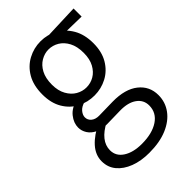

<svg xmlns="http://www.w3.org/2000/svg" viewBox="-241 -673 1010 1010"><g transform="rotate(-45 264.0 -168.0)"><path d="M379 -374Q379 -422 362 -454Q345 -486 318 -502Q291 -518 260 -518Q231 -518 203.5 -502Q176 -486 159 -454Q142 -422 142 -374Q142 -329 159.5 -297.5Q177 -266 204 -250.5Q231 -235 261 -235Q292 -235 318.5 -250.5Q345 -266 362 -297Q379 -328 379 -374ZM451 -374Q451 -310 424.5 -265.5Q398 -221 354.5 -198Q311 -175 261 -175Q210 -175 166.5 -197.5Q123 -220 96.5 -264.5Q70 -309 70 -373Q70 -440 96.5 -485.5Q123 -531 167 -554.5Q211 -578 261 -578Q312 -578 355 -554Q398 -530 424.5 -484.5Q451 -439 451 -374ZM506 -577V-517L356 -520L261 -568ZM177 -60 206 -31Q161 -8 137.5 21.5Q114 51 114 86Q114 130 153.5 155.5Q193 181 257 181Q334 181 380.5 150Q427 119 427 65Q427 24 393 -0.5Q359 -25 299 -24L202 -22Q163 -21 135.5 -34.5Q108 -48 94 -70Q80 -92 80 -117Q80 -151 105 -182.5Q130 -214 182 -227L200 -189Q171 -181 157 -164Q143 -147 143 -130Q143 -110 159 -96.5Q175 -83 202 -83L305 -85Q398 -86 449 -45.5Q500 -5 500 61Q500 113 470 154Q440 195 384.5 218.5Q329 242 251 242Q190 242 143 224Q96 206 69 173.5Q42 141 42 96Q42 49 77 10Q112 -29 177 -60Z"/></g></svg>

Font: Yaldevi ExtraLight
Style: Regular
Weight: 400
Version: Version 1.100